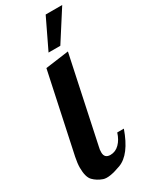

<svg xmlns="http://www.w3.org/2000/svg" viewBox="-247 -992 842 1055"><g transform="rotate(-30 173.5 -464.5)"><path d="M159.7 -748 250.5 -937H355.5L234.4 -748ZM136.2 -127Q136.7 -90.8 173.8 -90.8Q206.1 -90.8 230.5 -115.2Q254.9 -139.6 267.1 -179.2H309.1Q260.7 -41.5 183.1 -12.7Q105.5 16.1 71.5 4.2Q37.6 -7.8 14.9 -31Q-7.8 -54.2 -7.8 -113.8Q-7.8 -141.1 0 -179.2L106.9 -680.2L254.9 -700.2L140.1 -160.2Q136.2 -147 136.2 -127Z"/></g></svg>

Font: Lobster-Regular
Style: Regular
Weight: 400
Designer: Pablo Impallari
Foundry: Pablo Impallari
Version: Version 1.007; ttfautohint (v1.1) -l 8 -r 50 -G 50 -x 14 -D 